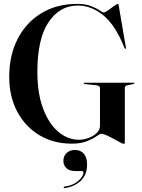

<svg xmlns="http://www.w3.org/2000/svg" viewBox="-20 -730 732 989"><path d="M623 -1Q623 11 618 11Q612.5 11 597.8 3Q583 -5 564.5 -15.2Q546 -25.5 528.8 -33.2Q511.5 -41 501.5 -41Q495 -41 477 -28.2Q459 -15.5 427.8 -2.8Q396.5 10 350.5 10Q255 10 182.2 -34Q109.5 -78 68.5 -155.5Q27.5 -233 27.5 -334Q27.5 -446.5 71.8 -531.2Q116 -616 194.8 -663Q273.5 -710 377.5 -710Q419.5 -710 448 -699Q476.5 -688 492.5 -677Q508.5 -666 513.5 -666Q522 -666 537 -676.8Q552 -687.5 566.5 -698.5Q581 -709.5 587.5 -709.5Q590.5 -709.5 591.5 -701L628.5 -485.5Q629 -480 627 -478.5Q624.5 -477 621.5 -482Q575 -600 512.8 -650.8Q450.5 -701.5 380.5 -701.5Q288 -701.5 230.2 -616Q172.5 -530.5 172.5 -360Q172.5 -249.5 201.8 -171.2Q231 -93 280 -51.5Q329 -10 387.5 -10Q409.5 -10 434.5 -18.8Q459.5 -27.5 477.2 -44Q495 -60.5 495 -82.5V-277Q495 -288.5 475.5 -291L417 -297Q411 -298 411 -301Q411 -304 416 -304H668Q672.5 -304 672.5 -301Q672.5 -298.5 666.5 -297L636.5 -291Q623 -288 623 -277ZM368.5 151Q336 151 321.2 135.5Q306.5 120 306.5 99Q306.5 74 323 58.2Q339.5 42.5 366 42.5Q395 42.5 411.8 61.8Q428.5 81 428.5 117Q428.5 169 397.5 199.8Q366.5 230.5 314 239Q309 240 308 236.5Q307 232.5 311.5 231.5Q356.5 225.5 383 202Q409.5 178.5 409.5 160Q409.5 151 401.5 151Z"/></svg>

Font: Fraunces 144pt S000 SemiBold
Style: Regular
Weight: 600
Version: Version 1.000; ttfautohint (v1.8.3)